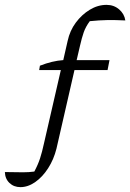

<svg xmlns="http://www.w3.org/2000/svg" viewBox="-54 -623 535 789"><path d="M30 146Q3 146 -15 129Q-33 112 -34 84Q16 85 40.5 85Q65 85 87 82Q102 54 110.5 28Q119 2 127 -35L196 -335H107L110 -353Q161 -373 206 -376L224 -455Q233 -497 257.5 -530Q282 -563 315 -583Q348 -603 384 -603Q414 -603 435.5 -584.5Q457 -566 461 -539Q420 -541 387 -540.5Q354 -540 315 -536Q298 -513 290 -490Q282 -467 275 -436L261 -376H396L388 -335H252L178 -12Q167 32 144 68Q121 104 91 125Q61 146 30 146Z"/></svg>

Font: Piazzolla Light
Style: Italic
Weight: 300
Italic angle: -11.3°
Designer: Juan Pablo del Peral
Foundry: Huerta Tipografica
Version: Version 1.330